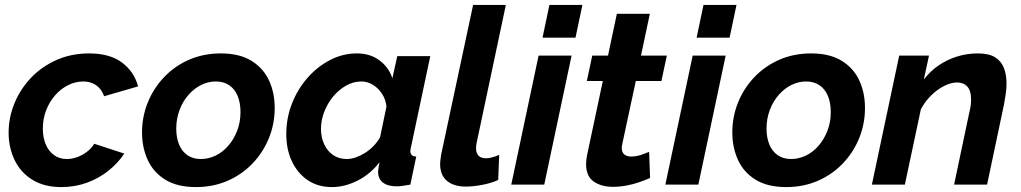

<svg xmlns="http://www.w3.org/2000/svg" viewBox="-20 -750 4148 780"><path d="M229 10Q159 10 111 -20Q63 -50 39 -100.5Q15 -151 15 -211Q15 -273 39 -331Q63 -389 106.5 -434.5Q150 -480 210 -506.5Q270 -533 342 -533Q426 -533 475.5 -496Q525 -459 541 -399L403 -359Q393 -388 371 -403.5Q349 -419 318 -419Q287 -419 257.5 -404.5Q228 -390 204.5 -363.5Q181 -337 167.5 -302Q154 -267 154 -227Q154 -191 166 -163Q178 -135 200 -119.5Q222 -104 251 -104Q273 -104 294.5 -112Q316 -120 334 -134Q352 -148 363 -166L485 -126Q459 -87 420 -56Q381 -25 332.5 -7.5Q284 10 229 10Z M776 10Q700 10 651.5 -20Q603 -50 580 -100.5Q557 -151 557 -212Q557 -276 580.5 -334Q604 -392 647 -437Q690 -482 748.5 -507.5Q807 -533 877 -533Q953 -533 1001.5 -503Q1050 -473 1073 -423Q1096 -373 1096 -311Q1096 -247 1072.5 -189Q1049 -131 1006 -86Q963 -41 904.5 -15.5Q846 10 776 10ZM796 -104Q827 -104 856 -118Q885 -132 907.5 -158Q930 -184 943.5 -219Q957 -254 957 -295Q957 -332 945.5 -360Q934 -388 911.5 -403.5Q889 -419 857 -419Q826 -419 797.5 -405Q769 -391 746 -365Q723 -339 709.5 -303.5Q696 -268 696 -227Q696 -191 707.5 -163Q719 -135 741.5 -119.5Q764 -104 796 -104Z M1329 10Q1271 10 1229.5 -18.5Q1188 -47 1165.5 -95.5Q1143 -144 1143 -205Q1143 -270 1166 -329Q1189 -388 1229.5 -434Q1270 -480 1321.5 -506.5Q1373 -533 1430 -533Q1484 -533 1522 -504.5Q1560 -476 1574 -432L1594 -522H1728L1650 -154Q1649 -149 1648 -144.5Q1647 -140 1647 -136Q1647 -115 1671 -114L1647 0Q1629 3 1615.5 5Q1602 7 1592 7Q1556 7 1536 -8Q1516 -23 1516 -53Q1516 -57 1517 -62.5Q1518 -68 1519 -75.5Q1520 -83 1522 -91Q1484 -42 1432 -16Q1380 10 1329 10ZM1389 -104Q1406 -104 1425 -110.5Q1444 -117 1462.5 -128.5Q1481 -140 1497 -156.5Q1513 -173 1524 -192L1550 -317Q1547 -346 1532 -369Q1517 -392 1495 -405.5Q1473 -419 1448 -419Q1416 -419 1386.5 -402.5Q1357 -386 1334 -358.5Q1311 -331 1297.5 -296.5Q1284 -262 1284 -226Q1284 -192 1297 -164Q1310 -136 1333.5 -120Q1357 -104 1389 -104Z M1873 8Q1823 8 1795.5 -15.5Q1768 -39 1768 -83Q1768 -92 1769.5 -101.5Q1771 -111 1772 -121L1902 -730H2035L1916 -168Q1915 -163 1914.5 -158Q1914 -153 1914 -148Q1914 -107 1955 -107Q1966 -107 1980.5 -111Q1995 -115 2008 -121L2004 -19Q1976 -6 1939 1Q1902 8 1873 8Z M2168 -524H2302L2191 0H2057ZM2212 -730H2346L2318 -597H2184Z M2361 -83Q2361 -92 2362 -101Q2363 -110 2365 -120L2429 -421H2364L2386 -524H2450L2486 -694H2620L2584 -524H2689L2667 -421H2563L2508 -165Q2507 -161 2506.5 -157Q2506 -153 2506 -149Q2506 -130 2517 -122Q2528 -114 2544 -114Q2557 -114 2570.5 -117Q2584 -120 2596 -125Q2608 -130 2617 -133L2621 -27Q2601 -18 2576 -9.5Q2551 -1 2524 4Q2497 9 2470 9Q2423 9 2392 -12.5Q2361 -34 2361 -83Z M2794 -524H2928L2817 0H2683ZM2838 -730H2972L2944 -597H2810Z M3174 10Q3098 10 3049.5 -20Q3001 -50 2978 -100.5Q2955 -151 2955 -212Q2955 -276 2978.5 -334Q3002 -392 3045 -437Q3088 -482 3146.5 -507.5Q3205 -533 3275 -533Q3351 -533 3399.5 -503Q3448 -473 3471 -423Q3494 -373 3494 -311Q3494 -247 3470.5 -189Q3447 -131 3404 -86Q3361 -41 3302.5 -15.5Q3244 10 3174 10ZM3194 -104Q3225 -104 3254 -118Q3283 -132 3305.5 -158Q3328 -184 3341.5 -219Q3355 -254 3355 -295Q3355 -332 3343.5 -360Q3332 -388 3309.5 -403.5Q3287 -419 3255 -419Q3224 -419 3195.5 -405Q3167 -391 3144 -365Q3121 -339 3107.5 -303.5Q3094 -268 3094 -227Q3094 -191 3105.5 -163Q3117 -135 3139.5 -119.5Q3162 -104 3194 -104Z M3633 -524H3754L3733 -427Q3759 -461 3793.5 -484.5Q3828 -508 3868.5 -520.5Q3909 -533 3952 -533Q3998 -533 4023 -517Q4048 -501 4058.5 -473.5Q4069 -446 4069 -412Q4069 -391 4066 -370Q4063 -349 4059 -327L3990 0H3856L3918 -294Q3922 -309 3923.5 -322Q3925 -335 3925 -347Q3925 -382 3909.5 -398.5Q3894 -415 3868 -415Q3844 -415 3816 -401Q3788 -387 3763 -362.5Q3738 -338 3721 -306L3656 0H3522Z"/></svg>

Font: Raleway Thin
Style: Bold Italic
Weight: 700
Italic angle: -12°
Version: Version 4.026